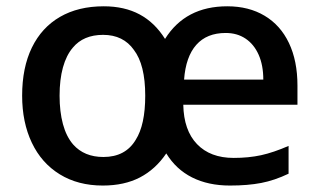

<svg xmlns="http://www.w3.org/2000/svg" viewBox="-20 -571 1008 601"><path d="M49.3 -271.5Q49.3 -359.4 79.8 -422.1Q110.4 -484.9 167.7 -518.1Q225.1 -551.3 304.7 -551.3Q369.6 -551.3 417 -525.9Q464.4 -500.5 496.6 -449.2Q560.5 -551.3 691.4 -551.3Q758.8 -551.3 808.3 -521.7Q857.9 -492.2 884.5 -436.3Q911.1 -380.4 911.1 -303.2V-243.2H553.7Q555.2 -163.1 596.7 -119.9Q638.2 -76.7 711.4 -76.7Q758.3 -76.7 797.4 -85.2Q836.4 -93.8 883.3 -114.3V-27.3Q839.4 -6.3 797.6 1.7Q755.9 9.8 699.7 9.8Q631.8 9.8 581.3 -15.6Q530.8 -41 500.5 -90.8Q466.8 -41 418 -15.6Q369.1 9.8 301.8 9.8Q224.1 9.8 167 -25.4Q109.9 -60.5 79.6 -124.3Q49.3 -188 49.3 -271.5ZM404.8 -133.3Q434.6 -180.2 434.6 -271.5Q434.6 -368.7 398.9 -415Q382.8 -438 358.6 -450Q334.5 -461.9 302.7 -461.9Q241.2 -461.9 208 -421.9Q187.5 -397.9 177 -359.9Q166.5 -321.8 166.5 -271.5Q166.5 -221.7 177 -182.6Q187.5 -143.6 209 -118.7Q243.7 -79.6 303.7 -79.6Q372.6 -79.6 404.8 -133.3ZM686.5 -467.8Q627.4 -467.8 594.5 -430.7Q561.5 -393.6 556.2 -321.8H804.2Q804.2 -366.7 789.6 -399.7Q774.9 -432.6 748.5 -450.2Q722.2 -467.8 686.5 -467.8Z"/></svg>

Font: Viking Open Sans Light
Style: Bold
Weight: 600
Foundry: Ascender Corporation
Version: Version 2.001